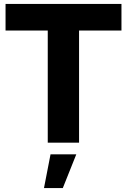

<svg xmlns="http://www.w3.org/2000/svg" viewBox="-20 -720 641 969"><path d="M8 -700H593V-566H379V0H221V-566H8ZM235 59H365L297 229H202Z"/></svg>

Font: Gontserrat SemiBold
Style: Regular
Weight: 600
Designer: Julieta Ulanovsky
Foundry: Julieta Ulanovsky
Version: Version 6.001